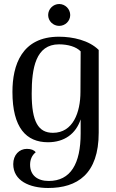

<svg xmlns="http://www.w3.org/2000/svg" viewBox="-20 -706 579 957"><path d="M275 -577C305 -577 330 -601 330 -631C330 -661 305 -686 275 -686C245 -686 220 -661 220 -631C220 -601 245 -577 275 -577ZM220 231C365 231 472 162 472 -45V-457C424 -505 343 -523 274 -523C88 -523 42 -381 42 -248C42 -69 111 3 219 3C301 3 358 -39 382 -111V-41C382 110 332 196 223 196C167 196 130 168 130 115C130 90 139 68 158 53C150 42 135 36 114 36C76 36 46 66 46 112C46 195 127 231 220 231ZM244 -44C171 -44 138 -99 138 -239C138 -366 158 -485 274 -485C319 -485 360 -473 382 -450L381 -248C381 -146 344 -44 244 -44Z"/></svg>

Font: Arima Koshi Medium
Style: Regular
Weight: 500
Designer: Joana Correia and Natanael Gama
Foundry: NDISCOVER
Version: Version 1.019;PS 001.019;hotconv 1.0.88;makeotf.lib2.5.64775